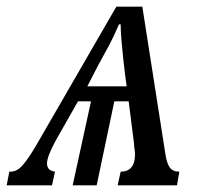

<svg xmlns="http://www.w3.org/2000/svg" viewBox="-67 -556 594 576"><path d="M-47 0 -39 -41H-35Q-16 -41 1 -60.5Q18 -80 41 -119L282 -536H360L429 -95Q433 -67 442 -54Q451 -41 471 -41L464 0H286L295 -41Q338 -41 338 -93Q338 -101 336.5 -109.5Q335 -118 335 -126L319 -252H276L223 0H151L206 -252H167L100 -134Q74 -86 74 -66Q74 -44 98 -41L89 0ZM195 -297H313L309 -326Q306 -348 303 -377Q300 -406 297.5 -434Q295 -462 295 -483H290Q274 -446 260.5 -420.5Q247 -395 228 -361Z"/></svg>

Font: Noto Serif Condensed
Style: Italic
Weight: 400
Width: 3
Italic angle: -12°
Designer: Monotype Design Team
Foundry: Monotype Imaging Inc.
Version: Version 2.014; ttfautohint (v1.8.4.7-5d5b)